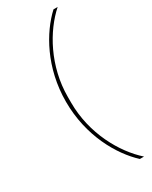

<svg xmlns="http://www.w3.org/2000/svg" viewBox="-230 -810 791 998"><g transform="rotate(-30 166.0 -311.0)"><path d="M105 -311C105 -107 197 53 289 138H314C216 51 126 -109 126 -294V-328C126 -513 216 -673 314 -760H289C197 -675 105 -515 105 -311Z"/></g></svg>

Font: IBM Plex Thai Thin
Style: Regular
Weight: 100
Designer: Mike Abbink, Paul van der Laan, Pieter van Rosmalen, Ben Mitchell, Mark Frömberg
Foundry: Bold Monday
Version: Version 1.0